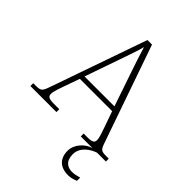

<svg xmlns="http://www.w3.org/2000/svg" viewBox="-267 -838 1189 1189"><g transform="rotate(45 327.5 -244.0)"><path d="M-3 0H225V-25H178C130 -25 121 -35 121 -57C121 -78 139 -127 145 -144L182 -248H465L502 -143C508 -125 526 -77 526 -57C526 -35 517 -25 470 -25H438V0H541C491 13 443 64 443 121C443 187 482 226 552 226C572 226 596 220 616 211V183C589 190 575 194 555 194C517 194 481 175 481 113C481 48 543 12 581 0H658V-25H638C593 -25 586 -30 571 -74L348 -714H308L86 -79C69 -31 63 -25 18 -25H-3ZM192 -279 271 -506C288 -555 316 -633 324 -668C337 -624 361 -551 380 -496L454 -279Z"/></g></svg>

Font: Noto Serif Gurmukhi ExtraLight
Style: Regular
Weight: 200
Designer: Vaibhav Singh and the Monotype Design Team
Foundry: Monotype Imaging Inc.
Version: Version 2.004